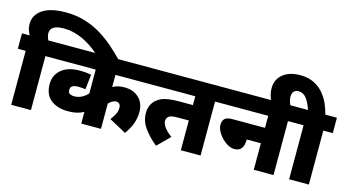

<svg xmlns="http://www.w3.org/2000/svg" viewBox="-95 -1270 3013 1663"><g transform="rotate(15 1412.0 -439.0)"><path d="M70 -484H0V-622H69Q58 -642 50 -665.5Q42 -689 42 -718Q42 -798 113 -847Q184 -896 321 -896Q416 -896 495 -871.5Q574 -847 640.5 -806.5Q707 -766 763.5 -716Q820 -666 870 -615H664Q593 -680 510 -718.5Q427 -757 341 -757Q279 -757 249.5 -738Q220 -719 220 -685Q220 -668 224.5 -652Q229 -636 236 -622H332V-484H247V0H70Z M1201 -484H875V-375Q898 -388 922.5 -394Q947 -400 980 -400Q1060 -400 1109.5 -353Q1159 -306 1159 -224Q1159 -177 1142.5 -127Q1126 -77 1085 -20L932 -103Q955 -133 968.5 -160Q982 -187 982 -214Q982 -241 970.5 -252Q959 -263 942 -263Q924 -263 906.5 -252Q889 -241 875 -226V0H698V-104Q667 -88 633.5 -80.5Q600 -73 558 -73Q463 -73 404 -119.5Q345 -166 345 -261Q345 -342 404.5 -391Q464 -440 567 -440Q598 -440 623 -437.5Q648 -435 671 -431L656 -296Q644 -298 628 -300Q612 -302 592 -302Q522 -302 522 -257Q522 -227 540.5 -219.5Q559 -212 575 -212Q613 -212 644.5 -228.5Q676 -245 698 -270V-484H317V-622H1201Z M1768 -484V0H1591V-267H1501Q1461 -267 1441 -263.5Q1421 -260 1410 -249Q1393 -235 1393 -208Q1393 -183 1416 -152.5Q1439 -122 1482 -90L1373 18Q1306 -36 1260.5 -98.5Q1215 -161 1215 -234Q1215 -275 1229 -304.5Q1243 -334 1266 -354Q1287 -372 1312 -383Q1337 -394 1376.5 -399.5Q1416 -405 1479 -405H1591V-484H1186V-622H1853V-484Z M1838 -622H2507V-484H2422V0H2245V-238H2118V-236Q2118 -181 2097 -155.5Q2076 -130 2035 -130Q2006 -130 1976 -146.5Q1946 -163 1921 -189Q1896 -215 1880.5 -245Q1865 -275 1865 -302Q1865 -335 1883 -355.5Q1901 -376 1954 -376H2245V-484H1838Z M2237 -615Q2224 -641 2217.5 -669Q2211 -697 2211 -722Q2211 -802 2268.5 -849Q2326 -896 2423 -896Q2494 -896 2545 -871Q2596 -846 2631 -805.5Q2666 -765 2687.5 -717Q2709 -669 2720 -622H2824V-484H2739V0H2562V-484H2492V-622H2565Q2543 -686 2515 -722Q2487 -758 2444 -758Q2417 -758 2402.5 -741Q2388 -724 2388 -695Q2388 -673 2394.5 -652.5Q2401 -632 2410 -615Z"/></g></svg>

Font: Noto Sans Devanagari UI Black
Style: Regular
Weight: 900
Designer: Jelle Bosma - Monotype Design Team
Foundry: Monotype Imaging Inc.
Version: Version 2.003; ttfautohint (v1.8.4.7-5d5b)